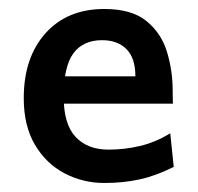

<svg xmlns="http://www.w3.org/2000/svg" viewBox="-20 -401 444 430"><path d="M213.9 8.8Q166 8.8 124.8 -12.7Q83.5 -34.2 58.3 -76.7Q33.2 -119.1 33.2 -181.2Q33.2 -272 81.8 -326.4Q130.4 -380.9 213.9 -380.9Q274.9 -380.9 308.1 -353.8Q341.3 -326.7 354 -284.7Q366.7 -242.7 366.7 -198.7Q366.7 -193.4 366.9 -183.6Q367.2 -173.8 367.2 -168.9H88.9V-230H283.2Q283.2 -271 263.2 -291Q243.2 -311 208.5 -311Q166 -311 144.3 -281.5Q122.6 -252 122.6 -184.6Q122.6 -123 149.2 -94.5Q175.8 -65.9 223.1 -65.9Q258.8 -65.9 293.2 -74Q327.6 -82 361.3 -102.5L369.1 -27.3Q329.6 -7.3 293 0.7Q256.3 8.8 213.9 8.8Z"/></svg>

Font: Harmattan SemiBold
Style: Regular
Weight: 600
Designer: George W. Nuss III and SIL International
Foundry: SIL International
Version: Version 4.000